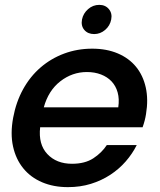

<svg xmlns="http://www.w3.org/2000/svg" viewBox="-20 -760 657 789"><path d="M337 -464Q277 -464 228 -426Q179 -388 160 -319H466Q471 -353 463.5 -380Q456 -407 438.5 -425.5Q421 -444 395 -454Q369 -464 337 -464ZM542 -164Q524 -128 496.5 -96.5Q469 -65 433 -41.5Q397 -18 353.5 -4.5Q310 9 259 9Q200 9 153 -11Q106 -31 75.5 -68.5Q45 -106 33.5 -158.5Q22 -211 34 -276Q46 -341 75 -393.5Q104 -446 147 -483Q190 -520 244 -540Q298 -560 359 -560Q418 -560 464 -540.5Q510 -521 539 -485.5Q568 -450 579 -400.5Q590 -351 580 -291Q578 -278 574.5 -264.5Q571 -251 566 -237H145Q137 -167 174.5 -127Q212 -87 276 -87Q329 -87 363.5 -109.5Q398 -132 419 -164ZM367 -620Q341 -620 326.5 -637Q312 -654 317 -680Q322 -705 342 -722.5Q362 -740 388 -740Q413 -740 427.5 -722.5Q442 -705 437 -680Q432 -654 412 -637Q392 -620 367 -620Z"/></svg>

Font: SVN-Poppins Medium
Style: Italic
Weight: 500
Italic angle: -10°
Designer: Ninad Kale (Devanagari), Jonny Pinhorn (Latin)
Foundry: Indian Type Foundry
Version: Version 3.002 2017; ttfautohint (v1.8.3)